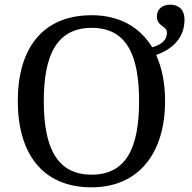

<svg xmlns="http://www.w3.org/2000/svg" viewBox="-20 -790 818 820"><path d="M371 10C573 10 685 -137 685 -358C685 -433 672 -500 647 -555C737 -588 768 -645 768 -707C768 -747 745 -770 707 -770C670 -770 650 -748 650 -720C650 -676 693 -680 693 -651C693 -623 676 -601 630 -588C578 -674 490 -725 372 -725C159 -725 56 -580 56 -359C56 -137 159 10 371 10ZM371 -44C223 -44 167 -160 167 -358C167 -556 223 -671 372 -671C520 -671 574 -556 574 -358C574 -160 520 -44 371 -44Z"/></svg>

Font: Noto Serif
Style: Regular
Weight: 400
Designer: Monotype Design Team
Foundry: Monotype Imaging Inc.
Version: Version 2.015